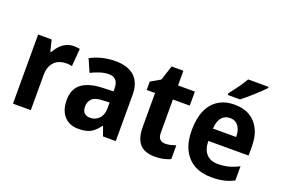

<svg xmlns="http://www.w3.org/2000/svg" viewBox="-102 -1090 2087 1425"><g transform="rotate(20 942.0 -378.0)"><path d="M350 -556Q361 -556 374.5 -555Q388 -554 398 -551L387 -412Q379 -414 366.5 -415.5Q354 -417 342 -417Q316 -417 292 -409Q268 -401 250.5 -384Q233 -367 222.5 -341Q212 -315 212 -279V0H71V-546H178L200 -456H206Q220 -482 241 -505.5Q262 -529 290 -542.5Q318 -556 350 -556Z M680 -557Q778 -557 830.5 -509Q883 -461 883 -363V0H782L756 -73H753Q732 -45 709.5 -26Q687 -7 658 1.5Q629 10 589 10Q542 10 507.5 -10.5Q473 -31 454.5 -70Q436 -109 436 -162Q436 -249 491.5 -291.5Q547 -334 656 -338L741 -341V-364Q741 -407 722 -428Q703 -449 666 -449Q632 -449 597.5 -438Q563 -427 527 -409L483 -509Q524 -532 574.5 -544.5Q625 -557 680 -557ZM691 -251Q631 -250 606 -226.5Q581 -203 581 -163Q581 -129 598 -113Q615 -97 644 -97Q685 -97 713.5 -126Q742 -155 742 -206V-253Z M1233 -107Q1255 -107 1275 -112Q1295 -117 1316 -124V-15Q1293 -4 1261 3Q1229 10 1191 10Q1144 10 1108.5 -7Q1073 -24 1054 -63.5Q1035 -103 1035 -168V-435H969V-501L1045 -545L1083 -662H1176V-546H1309V-435H1176V-170Q1176 -139 1191 -123Q1206 -107 1233 -107Z M1621 -556Q1692 -556 1742 -526.5Q1792 -497 1819 -442Q1846 -387 1846 -309V-236H1528Q1529 -170 1560.5 -134.5Q1592 -99 1652 -99Q1697 -99 1736 -109Q1775 -119 1817 -141V-29Q1780 -9 1738 0.5Q1696 10 1641 10Q1561 10 1504 -22Q1447 -54 1416 -116Q1385 -178 1385 -269Q1385 -363 1413.5 -427Q1442 -491 1495 -523.5Q1548 -556 1621 -556ZM1622 -451Q1583 -451 1558 -423Q1533 -395 1529 -334H1712Q1712 -369 1702 -395Q1692 -421 1672.5 -436Q1653 -451 1622 -451ZM1811 -756Q1798 -743 1777.5 -723Q1757 -703 1733 -681.5Q1709 -660 1685.5 -640Q1662 -620 1644 -606H1547V-619Q1563 -641 1582.5 -666Q1602 -691 1619.5 -717.5Q1637 -744 1650 -766H1811Z"/></g></svg>

Font: Noto Sans SemiCondensed
Style: Regular
Weight: 400
Width: 4
Version: Version 2.013